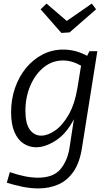

<svg xmlns="http://www.w3.org/2000/svg" viewBox="-20 -814 611 1073"><path d="M194 239Q152 239 107 230Q62 221 18 207L35 148Q124 179 192 179Q277 179 316.5 133Q356 87 368 15L393 -148Q352 -68 293 -29.5Q234 9 182 9Q144 9 112 -11.5Q80 -32 61 -75.5Q42 -119 42 -187Q42 -259 64 -322.5Q86 -386 125.5 -434Q165 -482 218 -509.5Q271 -537 334 -537Q365 -537 398.5 -529Q432 -521 467 -502L480 -528H524L438 13Q425 96 390.5 145.5Q356 195 305.5 217Q255 239 194 239ZM210 -56Q247 -56 288.5 -85Q330 -114 364 -173.5Q398 -233 413 -324L433 -447Q382 -476 332 -476Q271 -476 223.5 -437Q176 -398 149 -334Q122 -270 122 -195Q122 -122 147 -89Q172 -56 210 -56ZM493 -794 517 -762 369 -633 323 -630 207 -762 240 -794 353 -697Z"/></svg>

Font: Bitter
Style: Italic
Weight: 400
Italic angle: -9°
Designer: Sol Matas, and Bitter project Authors
Foundry: Sol Matas
Version: Version 2.001